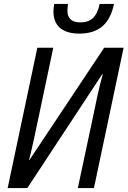

<svg xmlns="http://www.w3.org/2000/svg" viewBox="-20 -957 649 977"><path d="M384 -786C486 -786 540 -839 560 -937H487C473 -869 441 -843 389 -843C342 -843 323 -866 323 -904C323 -915 325 -925 326 -937H256C254 -927 252 -911 252 -899C252 -831 291 -786 384 -786ZM19 0H119L500 -579H503C487 -526 466 -426 450 -347L376 0H458L609 -714H510L130 -143H128C143 -201 163 -296 178 -368L251 -714H170Z"/></svg>

Font: Noto Sans Display SemiCondensed
Style: Italic
Weight: 400
Width: 4
Italic angle: -12°
Designer: Monotype Design Team
Foundry: Monotype Imaging Inc.
Version: Version 1.900